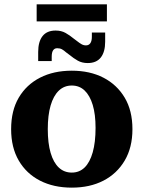

<svg xmlns="http://www.w3.org/2000/svg" viewBox="-20 -848 657 880"><path d="M309 12Q226 12 163.5 -20Q101 -52 66 -112Q31 -172 31 -256Q31 -341 66 -400.5Q101 -460 163.5 -492Q226 -524 309 -524Q392 -524 454 -492Q516 -460 551.5 -400.5Q587 -341 587 -256Q587 -172 551.5 -112Q516 -52 454 -20Q392 12 309 12ZM309 -57Q344 -57 368 -80.5Q392 -104 405 -150Q418 -196 418 -262Q418 -324 405 -367Q392 -410 368 -433Q344 -456 309 -456Q274 -456 249.5 -432.5Q225 -409 212 -364.5Q199 -320 199 -256Q199 -192 212 -147.5Q225 -103 249.5 -80Q274 -57 309 -57ZM382 -559Q356 -559 336.5 -570Q317 -581 299 -596L283 -608L318 -671L334 -659Q344 -651 353.5 -645.5Q363 -640 374 -640Q387 -640 394 -650Q401 -660 401 -679V-699H462V-657Q462 -610 442 -584.5Q422 -559 382 -559ZM155 -610Q155 -657 175 -682.5Q195 -708 235 -708Q261 -708 280.5 -697Q300 -686 318 -671L334 -659L299 -596L283 -608Q273 -617 264 -622Q255 -627 242 -627Q230 -627 223.5 -617.5Q217 -608 217 -588V-568H155ZM148 -750V-828H470V-750Z"/></svg>

Font: Montagu Slab 144pt SemiBold
Style: Regular
Weight: 600
Version: Version 1.000